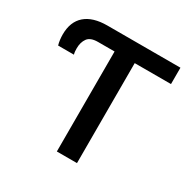

<svg xmlns="http://www.w3.org/2000/svg" viewBox="-159 -865 1010 1017"><g transform="rotate(30 346.0 -356.0)"><path d="M661.2 -711.6V-611.5H439.3V0H316.1V-611.5H214.8Q169 -611.5 151.5 -587.4Q133.9 -563.2 133.9 -525.6Q133.9 -517.8 134.6 -508Q135.3 -498.2 138.1 -489.3H41.5Q36.9 -503.9 35 -521Q33 -538 33 -552.6Q33 -630.3 79.7 -671Q126.4 -711.6 214.8 -711.6Z"/></g></svg>

Font: Interface Medium
Style: Regular
Weight: 500
Designer: Rasmus Andersson
Foundry: rsms
Version: Version 1.8